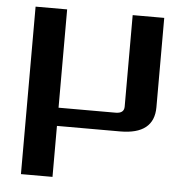

<svg xmlns="http://www.w3.org/2000/svg" viewBox="-50 -529 761 788"><g transform="rotate(5 330.0 -135.0)"><path d="M65 210V-480H195V-75H430Q465 -75 465 -103V-480H595V-112Q595 0 455 0H195V210Z"/></g></svg>

Font: Xolonium
Style: Regular
Weight: 400
Designer: Severin Meyer
Version: Version 4.2